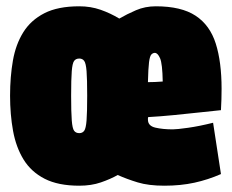

<svg xmlns="http://www.w3.org/2000/svg" viewBox="-20 -580 738 610"><path d="M12 -276Q12 -336 21 -387.5Q30 -439 54 -477.5Q78 -516 121 -538Q164 -560 232 -560Q268 -560 299.5 -549Q331 -538 359 -521Q383 -535 412 -547.5Q441 -560 475 -560Q556 -560 601.5 -530Q647 -500 665.5 -441.5Q684 -383 684 -298Q684 -285 683.5 -264.5Q683 -244 682 -230Q661 -228 620.5 -223.5Q580 -219 534 -214.5Q488 -210 451 -208Q450 -206 450 -204Q450 -202 450 -200Q450 -180 473.5 -174.5Q497 -169 529 -169Q542 -169 577.5 -174Q613 -179 657 -190L682 -27Q641 -9 597.5 0.5Q554 10 502 10Q452 10 417.5 -0.5Q383 -11 354 -24Q331 -11 300.5 -0.5Q270 10 232 10Q165 10 122 -12Q79 -34 55 -73Q31 -112 21.5 -164Q12 -216 12 -276ZM450 -319Q460 -319 472.5 -319.5Q485 -320 497 -321Q496 -378 488.5 -395Q481 -412 472 -412Q466 -412 461 -407Q456 -402 453.5 -382.5Q451 -363 450 -319ZM206 -276Q206 -223 208 -197.5Q210 -172 215.5 -164.5Q221 -157 232 -157Q242 -157 247.5 -164.5Q253 -172 255 -197.5Q257 -223 257 -276Q257 -329 255 -354Q253 -379 247.5 -386.5Q242 -394 232 -394Q221 -394 215.5 -386.5Q210 -379 208 -354Q206 -329 206 -276Z"/></svg>

Font: Georama Condensed Black
Style: Regular
Weight: 900
Width: 3
Designer: Jean-Baptiste Levee
Foundry: Production Type
Version: Version 1.000